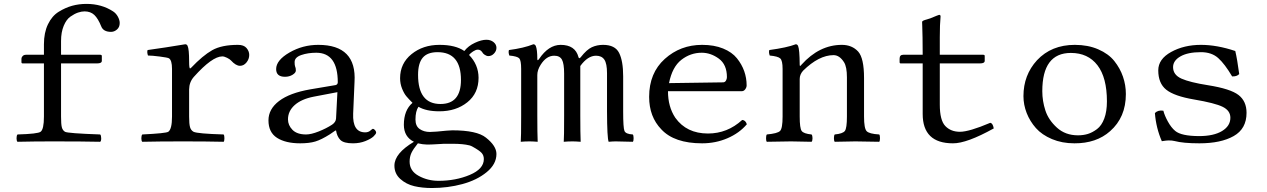

<svg xmlns="http://www.w3.org/2000/svg" viewBox="-20 -718 6436 975"><path d="M290 -126Q290 -87.9 293.9 -72Q297.9 -56.2 310.1 -48.8Q323.2 -41 488.8 -35.2Q493.7 -30.3 493.9 -16.1Q494.1 -2 488.8 2Q402.8 0 247.1 0Q152.8 0 68.8 2Q64 -2 64 -15.9Q64 -29.8 68.8 -35.2Q171.9 -38.1 186 -48.8Q203.1 -61 203.1 -126V-396H95.2Q89.4 -396 88.9 -401.9V-419.9Q88.9 -426.8 95 -433.3Q101.1 -439.9 112.8 -439.9H203.1V-493.2Q203.1 -552.2 223.6 -594.7Q244.1 -637.2 278.1 -658.2Q312 -679.2 346.4 -688.7Q380.9 -698.2 418.9 -698.2Q496.1 -698.2 554.2 -660.2Q569.3 -650.4 578.6 -633.3Q587.9 -616.2 587.9 -601.1Q587.9 -580.1 574 -568.1Q560.1 -556.2 543.9 -556.2Q504.9 -556.2 494.1 -584Q478 -624 459 -642.1Q439.9 -660.2 409.2 -660.2Q394 -660.2 376 -654.1Q357.9 -647.9 337.4 -633.5Q316.9 -619.1 303.5 -586.7Q290 -554.2 290 -509.8V-439.9H488.8Q496.6 -439.9 497.1 -434.1V-409.2Q497.1 -396 473.1 -396H290Z M940.4 -405.8Q940.4 -370.1 945.3 -370.6Q947.3 -370.6 950.7 -374Q1009.8 -436 1057.6 -463.1Q1105.5 -490.2 1188.5 -490.2Q1218.3 -490.2 1231.9 -474.1Q1245.6 -458 1245.6 -439Q1245.6 -418 1231.7 -400.9Q1217.8 -383.8 1198.7 -383.8Q1177.7 -383.8 1152.8 -411.1Q1147 -417.5 1132.8 -424.6Q1118.7 -431.6 1108.9 -431.6Q1057.6 -431.6 964.8 -328.1Q940.9 -301.3 940.4 -264.2V-126Q940.4 -87.9 945.1 -72Q949.7 -56.2 962.9 -48.8Q982.9 -39.1 1115.7 -35.2Q1119.6 -30.3 1119.6 -16.1Q1119.6 -2 1115.7 2Q1029.8 0 909.7 0Q786.6 0 702.6 2Q697.8 -2 697.8 -15.9Q697.8 -29.8 702.6 -35.2Q822.8 -41 834.5 -48.8Q853.5 -62 853.5 -126V-368.2Q853.5 -412.1 837.9 -421.9Q831.1 -425.8 791.3 -430.9Q751.5 -436 731.4 -436Q725.6 -453.1 729.5 -463.9Q818.4 -476.1 920.4 -493.2Q929.2 -493.2 932.6 -484.9Q940.4 -468.8 940.4 -405.8Z M1693.4 -250 1573.2 -227.1Q1510.3 -214.8 1476.3 -184.3Q1442.4 -153.8 1442.4 -111.8Q1442.4 -82 1465.3 -58.6Q1488.3 -35.2 1534.2 -35.2Q1560.1 -35.2 1598.6 -50.5Q1637.2 -65.9 1666.5 -85Q1685.5 -98.1 1686.5 -116.2ZM1686.5 -55.2H1683.1L1655.3 -36.1Q1611.3 -8.3 1580.8 0.7Q1550.3 9.8 1504.4 9.8Q1430.2 9.8 1386.7 -18.1Q1343.3 -45.9 1343.3 -106.9Q1343.3 -164.1 1397.2 -205.1Q1451.2 -246.1 1555.2 -264.2L1685.1 -286.1Q1694.8 -289.1 1695.3 -299.8Q1695.3 -449.7 1586.4 -450.2Q1543.5 -450.2 1509.8 -438.5Q1476.1 -426.8 1476.1 -402.8Q1476.1 -386.7 1478.5 -380.9Q1482.4 -373 1482.4 -359.9Q1482.4 -348.6 1465.8 -338.4Q1449.2 -328.1 1427.2 -328.1Q1382.3 -328.1 1382.3 -367.2Q1382.3 -412.1 1449.7 -451.2Q1517.1 -490.2 1596.2 -490.2Q1792 -490.2 1780.3 -301.8L1773.4 -141.1Q1769.5 -45.9 1834.5 -45.9Q1850.6 -45.9 1860.8 -54.9Q1871.1 -64 1873.5 -64Q1878.4 -64 1884.3 -57.4Q1890.1 -50.8 1890.1 -44.9Q1890.1 -38.1 1877.2 -25.6Q1864.3 -13.2 1835.7 -1.7Q1807.1 9.8 1772.5 9.8Q1725.6 9.8 1708.5 -7.3Q1691.4 -24.4 1686.5 -55.2Z M2320.8 -312Q2320.8 -453.1 2202.1 -453.1Q2150.4 -453.1 2126.7 -425Q2103 -397 2103 -337.9Q2103 -189.9 2216.8 -189.9Q2320.8 -189.9 2320.8 -312ZM2102.1 9.8Q2078.1 39.6 2069.1 58.8Q2060.1 78.1 2060.1 103Q2060.1 149.9 2106 175Q2151.9 200.2 2207 200.2Q2293.9 200.2 2365.5 170.2Q2437 140.1 2437 89.8Q2437 70.8 2425.5 58.3Q2414.1 45.9 2379.9 26.9Q2373 22.9 2365 20.5Q2356.9 18.1 2345.9 16.6Q2335 15.1 2326.9 14.2Q2318.8 13.2 2304.9 12.7Q2291 12.2 2283.4 12.2Q2275.9 12.2 2258.3 12.2Q2240.7 12.2 2233.9 12.2Q2228 12.2 2199 14.2Q2169.9 16.1 2148.9 16.1Q2126 15.6 2102.1 9.8ZM2460 -433.1Q2451.2 -433.1 2441.7 -439.5Q2432.1 -445.8 2428.7 -453.1Q2419.9 -466.3 2405.8 -465.8Q2396 -465.8 2382.6 -457Q2369.1 -448.2 2361.8 -439Q2409.7 -390.1 2410.2 -323.2Q2410.2 -244.1 2353 -198.5Q2295.9 -152.8 2210.9 -152.8Q2144 -152.8 2105 -175.8Q2089.8 -153.8 2089.8 -110.8Q2089.8 -77.6 2111.3 -62.7Q2132.8 -47.9 2163.1 -47.9L2198.7 -49.8Q2254.9 -55.7 2276.9 -56.2Q2401.9 -56.2 2447.8 -19Q2501 22.9 2501 64Q2501 115.7 2451.4 156.2Q2401.9 196.8 2327.9 216.8Q2253.9 236.8 2172.9 236.8Q2124 236.8 2083.5 227.3Q2043 217.8 2012.9 190.9Q1982.9 164.1 1982.9 123Q1982.9 61 2082 2Q2031.2 -22.9 2030.8 -84Q2030.8 -158.2 2074.7 -195.8Q2055.7 -214.8 2043.7 -229Q2031.7 -243.2 2021.7 -268.1Q2011.7 -293 2011.7 -320.8Q2011.7 -396 2069.8 -443.1Q2127.9 -490.2 2211.9 -490.2Q2293 -490.2 2337.9 -459Q2357.9 -484.9 2391.4 -500.5Q2424.8 -516.1 2449.7 -516.1Q2471.7 -516.1 2486.3 -504.2Q2501 -492.2 2501 -475.1Q2501 -459 2488.5 -446Q2476.1 -433.1 2460 -433.1Z M2708.5 -131.8Q2708.5 -40 2710.4 2Q2685.5 0 2669.4 0Q2645.5 0 2624.5 2Q2626.5 -17.1 2626.5 -131.8V-368.2Q2626.5 -411.1 2616.9 -421.6Q2607.4 -432.1 2566.4 -436Q2560.5 -453.1 2564.5 -463.9Q2639.6 -473.6 2688.5 -493.2Q2696.3 -493.2 2700.7 -484.9Q2708.5 -466.8 2708.5 -418.9Q2708.5 -405.8 2717.8 -418.9Q2765.6 -489.7 2826.7 -490.2Q2901.4 -490.2 2917.5 -428.2Q2920.4 -416.5 2929.7 -428.2Q2959.5 -466.3 2985.6 -478.3Q3011.7 -490.2 3042.5 -490.2Q3103.5 -490.2 3124 -449.2Q3144.5 -408.2 3144.5 -331.1V-151.9Q3144.5 -68.8 3151.1 -53Q3157.7 -37.1 3193.4 -35.2Q3197.3 -31.2 3197.5 -16.6Q3197.8 -2 3193.4 2Q3107.4 0 3106.4 0Q3092.3 0 3070.8 2Q3063 -17.1 3062.5 -151.9V-346.2Q3062.5 -395 3049.1 -415Q3035.6 -435.1 3006.8 -435.1Q2964.8 -435.1 2926.8 -382.8V-131.8Q2926.8 -41 2928.7 2Q2903.8 0 2887.7 0Q2863.8 0 2842.8 2Q2844.7 -17.1 2844.7 -131.8V-344.2Q2844.7 -395 2833.7 -415Q2822.8 -435.1 2794.4 -435.1Q2754.4 -435.1 2725.6 -389.2Q2708.5 -362.3 2708.5 -336.9Z M3377.4 -295.9 3651.4 -299.8Q3661.1 -299.8 3666.3 -308.3Q3671.4 -316.9 3671.4 -326.2Q3671.4 -390.1 3630.4 -420.2Q3589.4 -450.2 3543.5 -450.2Q3486.3 -450.2 3439.9 -414.1Q3393.6 -377.9 3377.4 -295.9ZM3749 -108.9Q3766.1 -107.9 3772.5 -86.9Q3734.4 -42 3674.3 -16.1Q3614.3 9.8 3545.4 9.8Q3404.3 9.8 3338.4 -61Q3276.4 -125 3276.4 -226.1Q3276.4 -347.2 3355.7 -418.7Q3435.1 -490.2 3545.4 -490.2Q3606.4 -490.2 3651.9 -471.7Q3697.3 -453.1 3722.2 -422.1Q3747.1 -391.1 3759.3 -356.4Q3771.5 -321.8 3771.5 -284.2Q3771.5 -274.4 3764.4 -264.6Q3757.3 -254.9 3747.1 -254.9H3372.1Q3372.1 -175.8 3409.2 -120.1Q3466.3 -40 3575.2 -40Q3673.8 -40 3749 -108.9Z M4049.8 -389.2Q4140.6 -490.2 4254.9 -490.2Q4306.6 -490.2 4337.9 -456.1Q4367.7 -422.9 4367.7 -321.8V-126Q4367.7 -65.9 4380.9 -52Q4394 -38.1 4444.8 -35.2Q4448.7 -31.2 4448.7 -16.6Q4448.7 -2 4444.8 2Q4358.9 0 4323.7 0Q4302.7 0 4218.8 2Q4214.8 -2.9 4214.8 -16.4Q4214.8 -29.8 4218.8 -35.2Q4259.8 -39.1 4270.3 -53Q4280.8 -66.9 4280.8 -126V-325.2Q4280.8 -378.4 4266.1 -401.9Q4243.2 -438 4212.9 -438Q4138.7 -438 4058.1 -358.9Q4041 -339.8 4041 -316.9V-126Q4041 -66.9 4051 -53Q4061 -39.1 4101.1 -35.2Q4106 -30.3 4106 -16.1Q4106 -2 4101.1 2Q4017.1 0 3997.1 0Q3956.1 0 3874 2Q3870.1 -2 3870.1 -15.9Q3870.1 -29.8 3874 -35.2Q3928.2 -40 3941.2 -53Q3954.1 -65.9 3954.1 -126V-368.2Q3954.1 -410.2 3942.4 -421.1Q3930.7 -432.1 3888.7 -436Q3882.8 -453.1 3886.7 -463.9Q3976.6 -476.1 4021 -493.2Q4028.8 -493.2 4032.7 -484.9Q4040.5 -466.8 4041 -389.2Q4041 -377 4049.8 -389.2Z M4566.4 -439.9H4665.5Q4665.5 -488.8 4664.8 -527.3Q4664.1 -565.9 4663.3 -585Q4662.6 -604 4662.6 -606Q4662.6 -610.4 4668.7 -613.3Q4674.8 -616.2 4686.8 -619.4Q4698.7 -622.6 4704.6 -625Q4746.6 -642.6 4749 -642.6Q4756.8 -642.6 4756.3 -633.8Q4752.4 -593.8 4752.4 -528.8V-439.9H4972.7Q4980.5 -439.9 4980.5 -434.1V-409.2Q4980.5 -396 4956.5 -396H4752.4V-187Q4752.4 -106.9 4780.5 -77.9Q4808.6 -48.8 4854.5 -48.8Q4901.4 -48.8 5008.3 -94.2Q5021.5 -93.3 5026.4 -65.9Q4889.2 10.3 4819.3 9.8Q4665.5 9.8 4665.5 -139.2V-396H4553.7Q4548.8 -396 4548.3 -401.9V-419.9Q4548.3 -439.9 4566.4 -439.9Z M5177.2 -230Q5177.2 -336.9 5246.1 -412.1Q5319.3 -490.2 5438 -490.2Q5504.9 -490.2 5557.1 -467.5Q5609.4 -444.8 5638.7 -408Q5668 -371.1 5682.6 -328.6Q5697.3 -286.1 5697.3 -240.2Q5697.3 -122.1 5617.2 -51.8Q5547.4 10.3 5436 9.8Q5373 9.8 5322 -11.7Q5271 -33.2 5240.5 -67.6Q5210 -102.1 5193.6 -144Q5177.2 -186 5177.2 -230ZM5418 -449.2Q5272.9 -449.2 5272.9 -254.9Q5272.9 -205.1 5288.6 -157Q5304.2 -108.9 5347.2 -69.8Q5390.1 -30.8 5454.1 -30.8Q5481 -30.8 5504.2 -37.8Q5527.3 -44.9 5550.8 -62.5Q5574.2 -80.1 5587.6 -116Q5601.1 -151.9 5601.1 -203.1Q5601.1 -324.2 5553 -386.7Q5504.9 -449.2 5418 -449.2Z M5844.7 -144Q5860.8 -160.2 5887.7 -155.8Q5893.6 -131.8 5910.6 -100.8Q5927.7 -69.8 5947.8 -53.2Q5978.5 -27.3 6068.8 -26.9Q6143.1 -26.9 6185.5 -52.5Q6228 -78.1 6228 -120.1Q6228 -156.2 6189 -175.5Q6149.9 -194.8 6043 -212.9Q5942.9 -230 5902.3 -262.5Q5861.8 -294.9 5861.8 -360.8Q5861.8 -418 5927.2 -454.1Q5992.7 -490.2 6078.6 -490.2Q6159.7 -490.2 6252.9 -459Q6262.7 -418 6272.9 -341.8Q6259.8 -328.6 6236.8 -330.1Q6199.7 -393.1 6166.3 -423.1Q6132.8 -453.1 6078.6 -453.1Q6011.7 -453.1 5974.4 -431.6Q5937 -410.2 5937 -377Q5937 -337.9 5979.5 -318.8Q6022 -299.8 6114.7 -285.2Q6228.5 -267.1 6269.3 -235.6Q6310.1 -204.1 6310.1 -145Q6310.1 -64 6244.9 -27.1Q6179.7 9.8 6070.8 9.8Q5987.8 9.8 5943.8 -2Q5932.6 -4.9 5914.1 -4.9Q5904.3 -4.9 5879.9 -1Q5850.6 -67.9 5844.7 -144Z"/></svg>

Font: Linux Libertine Mono
Style: Mono
Weight: 400
Designer: Philipp H. Poll
Foundry: Philipp H. Poll
Version: Version 5.1.7 ; ttfautohint (v0.9)